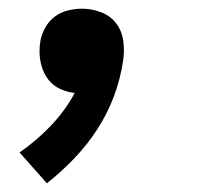

<svg xmlns="http://www.w3.org/2000/svg" viewBox="-20 -207 490 442"><path d="M88 215 25 144Q64 117 97 82.5Q130 48 152 7Q134 5 118 -2.5Q102 -10 91.5 -23.5Q81 -37 76 -54Q71 -71 71 -89Q71 -95 71.5 -101Q72 -107 73 -113Q76 -129 84.5 -144Q93 -159 106.5 -169Q120 -179 136.5 -183Q153 -187 169 -187Q192 -187 213.5 -178.5Q235 -170 248 -152.5Q261 -135 264 -111.5Q267 -88 263 -65Q257 -25 242.5 14Q228 53 205 89Q182 125 152 156.5Q122 188 88 215Z"/></svg>

Font: Iosevka Etoile Oblique
Style: Bold
Weight: 700
Italic angle: -9°
Designer: Belleve Invis
Foundry: Belleve Invis
Version: Version 15.5.2; ttfautohint (v1.8.4)